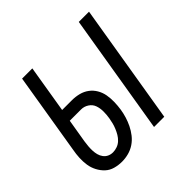

<svg xmlns="http://www.w3.org/2000/svg" viewBox="-142 -648 783 783"><g transform="rotate(-45 250.0 -256.0)"><path d="M328 0 414 -520H473L387 0ZM136 8Q115 8 95.5 2.5Q76 -3 62 -16Q48 -29 38.5 -47Q29 -65 26 -85Q23 -105 24 -126Q25 -147 29 -168L87 -520H146L112 -314H168Q189 -314 208.5 -309Q228 -304 243.5 -292.5Q259 -281 269 -264Q279 -247 282.5 -227.5Q286 -208 285.5 -187Q285 -166 282 -146Q279 -127 273.5 -109Q268 -91 259.5 -73.5Q251 -56 238.5 -40Q226 -24 209.5 -13Q193 -2 174 3Q155 8 136 8ZM137 -45Q149 -45 161.5 -49.5Q174 -54 183.5 -63Q193 -72 199.5 -83Q206 -94 211 -106Q216 -118 219 -130Q222 -142 224 -154Q227 -172 227 -190.5Q227 -209 221.5 -225Q216 -241 201 -251Q186 -261 168 -261H103L86 -159Q84 -146 83 -133.5Q82 -121 82.5 -109Q83 -97 86 -85.5Q89 -74 96 -64.5Q103 -55 113.5 -50Q124 -45 137 -45Z"/></g></svg>

Font: Iosevka Term Curly Light
Style: Italic
Weight: 300
Italic angle: -9°
Designer: Belleve Invis
Foundry: Belleve Invis
Version: Version 32.3.0